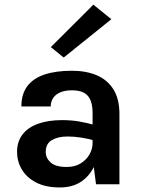

<svg xmlns="http://www.w3.org/2000/svg" viewBox="-20 -810 625 844"><path d="M402 0 387 -118V-313Q387 -364 366.2 -388.5Q345.5 -413 296 -413Q267.5 -413 246.8 -404.8Q226 -396.5 214.5 -380.5Q203 -364.5 203 -342H74Q74 -397 100.5 -431.8Q127 -466.5 176.8 -482.8Q226.5 -499 296 -499Q359 -499 406 -478.8Q453 -458.5 479 -416.5Q505 -374.5 505 -309V0ZM243 14Q180.5 14 138.8 -7.8Q97 -29.5 76 -65Q55 -100.5 55 -142Q55 -188 79.2 -219.2Q103.5 -250.5 148 -266.2Q192.5 -282 253 -282Q292.5 -282 327.8 -276Q363 -270 398 -260V-191Q370.5 -200 338 -205Q305.5 -210 277 -210Q235 -210 208 -194.2Q181 -178.5 181 -142Q181 -115 203 -95.5Q225 -76 273 -76Q309.5 -76 335 -92Q360.5 -108 373.8 -132Q387 -156 387 -180H415Q415 -127.5 395.8 -83.2Q376.5 -39 338.2 -12.5Q300 14 243 14ZM260 -557 203.5 -603 390.5 -789.5 469.5 -725.5Z"/></svg>

Font: Karla ExtraLight
Style: Bold
Weight: 700
Version: Version 2.001